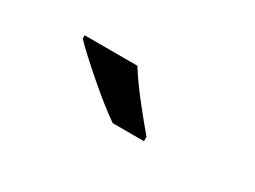

<svg xmlns="http://www.w3.org/2000/svg" viewBox="-27 -933 657 495"><g transform="rotate(30 301.5 -686.0)"><path d="M285 -766H128V-756Q155 -728 210.5 -680Q266 -632 304 -606H397V-619Q373 -647 339.5 -689.5Q306 -732 285 -766Z"/></g></svg>

Font: Noto Sans UI
Style: Bold
Weight: 700
Designer: Monotype Design Team
Foundry: Monotype Imaging Inc.
Version: Version 1.901